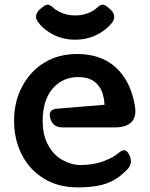

<svg xmlns="http://www.w3.org/2000/svg" viewBox="-20 -801 652 832"><path d="M318 11Q231 11 169 -28Q107 -66 74 -132Q41 -197 41 -278Q41 -361 76 -426Q93 -458 116.5 -484Q140 -510 171 -529Q233 -567 314 -567Q475 -567 540 -427Q548 -408 554.5 -386.5Q561 -365 565 -339Q572 -294 549 -271.5Q526 -249 480 -249H250Q209 -249 198 -288Q187 -327 227 -330L433 -347Q426 -467 319 -467Q252 -467 209 -418Q165 -368 165 -277Q165 -213 190 -170Q214 -127 252 -107Q290 -86 327 -86Q394 -86 442 -108Q471 -119 495 -139Q509 -151 519.5 -150Q530 -149 539 -132Q558 -96 533 -68Q524 -59 514.5 -50.5Q505 -42 496 -35Q462 -10 422 0Q378 11 318 11ZM305 -629Q244 -629 195 -660Q164 -679 146 -704Q133 -720 137 -736Q141 -752 158 -765L167 -772Q179 -782 188.5 -780.5Q198 -779 209 -769Q219 -759 235 -751Q267 -734 306 -734Q346 -734 377 -751Q391 -758 402 -769Q413 -779 422.5 -780.5Q432 -782 443 -773L453 -765Q470 -752 474 -736Q478 -720 466 -703Q456 -691 444 -680Q432 -669 417 -660Q368 -629 305 -629Z"/></svg>

Font: MaokenZhuyuanTi
Style: Regular
Weight: 400
Designer: Fontworks Inc & LongZhuTi team: ZERO子、时光羊、荆南、频凡、刘鹏、Little White Dog、帆影Magmeta、奈白不弍、白日月球、ChaoTawei、雨三（排名不分先后）
Version: Version 1.000; 20230222